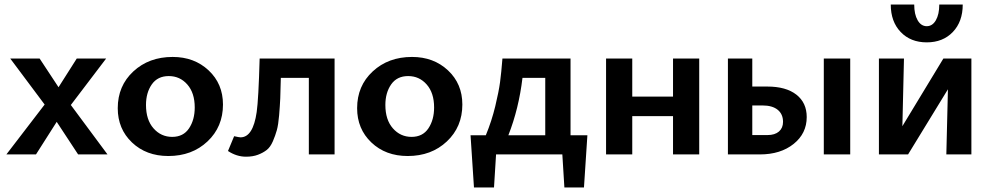

<svg xmlns="http://www.w3.org/2000/svg" viewBox="-20 -678 4348 843"><path d="M452 0H323L229 -143L138 0H8L176 -219L25 -421H154L237 -295L317 -421H446L291 -217Z M719 7Q622 7 559.5 -52.5Q497 -112 497 -203Q497 -301 565.5 -364.5Q634 -428 738 -428Q833 -428 896 -369Q959 -310 959 -219Q959 -121 891 -57Q823 7 719 7ZM835 -206Q835 -270 802.5 -307Q770 -344 721 -344Q672 -344 646.5 -307.5Q621 -271 621 -217Q621 -152 654 -114.5Q687 -77 736 -77Q785 -77 810 -114.5Q835 -152 835 -206Z M1449 -421V0H1336V-336H1213Q1212 -280 1210.5 -246.5Q1209 -213 1205.5 -171.5Q1202 -130 1195.5 -106.5Q1189 -83 1178 -57.5Q1167 -32 1151 -19.5Q1135 -7 1112.5 1.5Q1090 10 1060 10Q1019 10 981 -15L1008 -80Q1030 -75 1036 -75Q1091 -75 1107 -186Q1115 -241 1120 -421Z M1770 7Q1673 7 1610.5 -52.5Q1548 -112 1548 -203Q1548 -301 1616.5 -364.5Q1685 -428 1789 -428Q1884 -428 1947 -369Q2010 -310 2010 -219Q2010 -121 1942 -57Q1874 7 1770 7ZM1886 -206Q1886 -270 1853.5 -307Q1821 -344 1772 -344Q1723 -344 1697.5 -307.5Q1672 -271 1672 -217Q1672 -152 1705 -114.5Q1738 -77 1787 -77Q1836 -77 1861 -114.5Q1886 -152 1886 -206Z M2485 -84H2559L2544 145H2458L2449 0H2158L2149 145H2061L2046 -84H2113Q2139 -147 2154.5 -211.5Q2170 -276 2175.5 -317Q2181 -358 2186 -421H2485ZM2212 -84H2374V-336H2274Q2258 -201 2212 -84Z M2935 -421H3050V0H2935V-168H2756V0H2641V-421H2756V-254H2935Z M3349 -298Q3431 -298 3476.5 -262.5Q3522 -227 3522 -164Q3522 -92 3464.5 -46Q3407 0 3316 0H3176V-421H3283V-298ZM3597 -421H3713V0H3597ZM3350 -85Q3382 -85 3400 -100.5Q3418 -116 3418 -143Q3418 -177 3394.5 -196Q3371 -215 3328 -215H3283V-85Z M3891 -658H3994Q3994 -615 4009 -589Q4024 -563 4049 -563Q4074 -563 4089 -589Q4104 -615 4104 -658H4207Q4207 -583 4163.5 -537.5Q4120 -492 4049 -492Q3978 -492 3934.5 -537.5Q3891 -583 3891 -658ZM4245 -421V0H4135L4142 -286L3967 0H3839V-421H3949L3942 -124L4122 -421Z"/></svg>

Font: EauTest
Style: Bold
Weight: 700
Designer: Christian Thalmann (Catharsis Fonts)
Version: Version 0.001;PS 000.001;hotconv 1.0.88;makeotf.lib2.5.64775